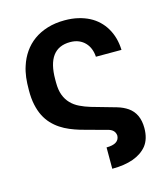

<svg xmlns="http://www.w3.org/2000/svg" viewBox="-109 -623 783 901"><g transform="rotate(-15 282.0 -172.5)"><path d="M324.9 192.5V88.8Q385.7 88.8 388.1 49Q386.4 17 345.5 9.2L226.6 -23.4Q201.7 -30.9 178.4 -40.7Q155.2 -50.4 134.8 -63.9Q114.3 -77.4 97.1 -95.7Q79.9 -114 67.6 -138.1Q55.4 -162.3 48.7 -193.5Q41.9 -224.8 42.3 -264.6Q42.3 -299.7 45.5 -326Q47.2 -339.5 50.1 -353Q52.9 -366.5 57.5 -380Q68.5 -414.8 88.6 -443.9Q108.7 -473 137.6 -494Q166.5 -514.9 204.4 -526.6Q242.2 -538.4 289.1 -538.4Q324.2 -538.4 353.7 -531.4Q383.2 -524.5 407.3 -512.1Q431.5 -499.6 450.1 -481.7Q468.8 -463.8 481.5 -442.1Q508.9 -396 511 -335.2H386.7Q385.7 -355.1 378.9 -372.9Q372.2 -390.6 359.7 -403.9Q347.3 -417.3 329.2 -425.1Q311.1 -432.9 287.3 -432.9Q174.7 -432.9 174.7 -281.6V-266.3Q174.7 -230.5 184.1 -205.4Q193.5 -180.4 210.6 -162.8Q227.6 -145.2 251.1 -133.9Q274.5 -122.5 301.8 -114.3L421.2 -80.3Q450.6 -71.7 472.7 -56.5Q519.9 -23.4 519.9 46.5Q519.9 99.1 494.7 131.4Q444.6 192.5 324.9 192.5Z"/></g></svg>

Font: Linik Sans SemiBold
Style: Regular
Weight: 600
Designer: Fonts by Rasmus Andersson / Changes by Cristiano Sobral with parts from Marc Monis
Foundry: rsms
Version: Version 3.020; ttfautohint (v1.6)